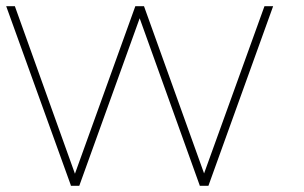

<svg xmlns="http://www.w3.org/2000/svg" viewBox="-20 -599 982 620"><path d="M222 -38 28 -579H0L209 0L208 1H236L431 -540L625 0V1H653L862 -579H834L639 -39L445 -579H417Z"/></svg>

Font: MintSans
Style: ExtraLight
Weight: 200
Version: Version 1.0